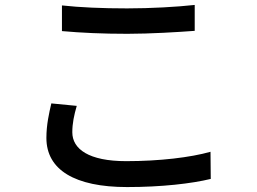

<svg xmlns="http://www.w3.org/2000/svg" viewBox="-20 -732 1040 778"><path d="M231 -606C310 -599 395 -595 496 -595C588 -595 702 -602 769 -607V-712C697 -704 591 -698 495 -698C394 -698 303 -702 231 -710V-606ZM188 -313C179 -274 168 -227 168 -173C168 -44 283 26 495 26C634 26 756 12 834 -7L833 -117C752 -94 626 -79 491 -79C340 -79 273 -128 273 -196C273 -232 280 -265 291 -303L188 -313Z"/></svg>

Font: Noto Sans T Chinese Medium
Style: Regular
Weight: 500
Designer: Ryoko NISHIZUKA (kana & ideographs); Paul D. Hunt (Latin, Greek & Cyrillic); Wenlong ZHANG (bopomofo); Sandoll Communica
Foundry: Adobe Systems Incorporated
Version: Version 1.000;PS 1;hotconv 1.0.78;makeotf.lib2.5.61930